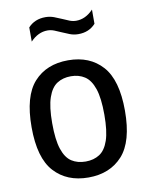

<svg xmlns="http://www.w3.org/2000/svg" viewBox="-87 -834 700 906"><g transform="rotate(-10 263.0 -381.0)"><path d="M263.5 9.5Q160.5 9.5 100 -56.8Q39.5 -123 39.5 -270.5Q39.5 -419 99.5 -485.5Q159.5 -552 263.5 -552Q367 -552 427 -485.2Q487 -418.5 487 -271.5Q487 -123.5 426.8 -57Q366.5 9.5 263.5 9.5ZM263.5 -67Q302 -67 330 -85Q358 -103 373 -147Q388 -191 388 -269.5Q388 -349.5 372.8 -394.2Q357.5 -439 329.5 -457.2Q301.5 -475.5 263.5 -475.5Q225 -475.5 197 -457.5Q169 -439.5 153.8 -395.2Q138.5 -351 138.5 -272.5Q138.5 -192.5 153.5 -147.8Q168.5 -103 196.5 -85Q224.5 -67 263.5 -67ZM333.5 -665Q312 -665 292.8 -672.5Q273.5 -680 255.5 -688Q239.5 -695.5 223.8 -701.5Q208 -707.5 192.5 -707.5Q147.5 -707.5 110.5 -668.5V-736.5Q142 -771 193.5 -771Q215 -771 234.2 -763.8Q253.5 -756.5 271.5 -748.5Q287.5 -741 303.2 -735Q319 -729 334.5 -729Q379.5 -729 416.5 -768V-700Q385 -665 333.5 -665Z"/></g></svg>

Font: Encode Sans Semi Condensed Medium
Style: Regular
Weight: 500
Width: 4
Designer: Multiple Designers
Foundry: Impallari Type
Version: Version 3.000; ttfautohint (v1.8.3) -l 8 -r 50 -G 200 -x 14 